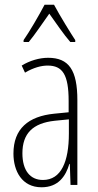

<svg xmlns="http://www.w3.org/2000/svg" viewBox="-20 -784 416 814"><path d="M209 -764H169C146 -720 104 -648 80 -614V-606H102C128 -637 163 -690 189 -726C217 -687 250 -638 278 -606H299V-614C283 -638 234 -717 209 -764ZM184 -539C147 -539 106 -527 72 -506L86 -476C123 -498 156 -506 182 -506C245 -506 271 -468 271 -356V-308L210 -302C100 -291 37 -238 37 -133C37 -59 73 10 156 10C228 10 259 -38 274 -89H276L279 0H308V-359C308 -487 272 -539 184 -539ZM212 -272 272 -278V-218C272 -100 240 -21 162 -21C108 -21 75 -61 75 -134C75 -218 119 -262 212 -272Z"/></svg>

Font: Noto Sans Gurmukhi UI ExtraCondensed ExtraLight
Style: Regular
Weight: 200
Width: 2
Designer: Jelle Bosma - Monotype Design Team
Foundry: Monotype Imaging Inc.
Version: Version 2.004